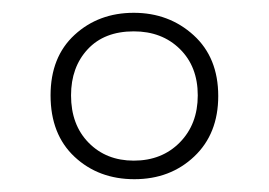

<svg xmlns="http://www.w3.org/2000/svg" viewBox="-20 -743 420 300"><path d="M190 -463Q134 -463 96.5 -498Q59 -533 59 -594Q59 -654 96.5 -688.5Q134 -723 189 -723Q244 -723 282.5 -688Q321 -653 321 -593Q321 -534 283.5 -498.5Q246 -463 190 -463ZM189 -492Q233 -492 261 -520.5Q289 -549 289 -594Q289 -639 261 -666.5Q233 -694 189 -694Q143 -694 117 -666Q91 -638 91 -594Q91 -548 118.5 -520Q146 -492 189 -492Z"/></svg>

Font: Noto Sans Arabic Cond ExtLt
Style: Regular
Weight: 200
Width: 3
Designer: Monotype Design Team, Nadine Chahine, Nizar Qandah and Khaled Hosny
Foundry: Monotype Imaging Inc.
Version: Version 2.012; ttfautohint (v1.8.4.7-5d5b)